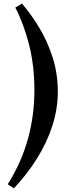

<svg xmlns="http://www.w3.org/2000/svg" viewBox="-20 -835 410 1066"><path d="M301 -325Q301 -231 271 -137.5Q241 -44 186 44Q131 132 57 211L23 188Q99 67 135 -63.5Q171 -194 171 -334Q171 -469 142 -584.5Q113 -700 65 -793L102 -815Q152 -757 197.5 -682Q243 -607 272 -517Q301 -427 301 -325Z"/></svg>

Font: Literata 36pt SemiBold
Style: Italic
Weight: 600
Italic angle: -2°
Designer: Latin by Veronika Burian and Jose Scaglione. Greek by Irene Vlachou. Cyrillic by Vera Evstafieva
Foundry: TypeTogether
Version: Version 3.002